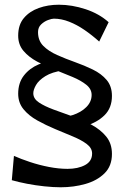

<svg xmlns="http://www.w3.org/2000/svg" viewBox="-20 -780 524 813"><path d="M237 13Q206 13 168 9Q130 5 94 -2Q58 -9 30 -17L39 -120Q68 -107 107 -94Q146 -81 187.5 -73Q229 -65 266 -65Q310 -65 340 -81Q370 -97 370 -130Q370 -153 347.5 -170Q325 -187 289 -202Q253 -217 213.5 -233.5Q174 -250 138 -270Q102 -290 79.5 -317.5Q57 -345 57 -383Q57 -429 81 -460Q105 -491 144 -507.5Q183 -524 229 -524L248 -482Q200 -475 172 -457.5Q144 -440 132.5 -420Q121 -400 121 -385Q121 -362 145 -346Q169 -330 207 -316Q245 -302 287.5 -287Q330 -272 368 -251.5Q406 -231 430 -201.5Q454 -172 454 -128Q454 -77 422.5 -46Q391 -15 341.5 -1Q292 13 237 13ZM237 -233 211 -284Q251 -281 287 -292.5Q323 -304 345.5 -326.5Q368 -349 368 -378Q368 -403 345.5 -421Q323 -439 287.5 -454Q252 -469 212.5 -484.5Q173 -500 137.5 -519Q102 -538 79.5 -564.5Q57 -591 57 -629Q57 -675 81 -703.5Q105 -732 144 -746Q183 -760 229 -760Q285 -760 342.5 -741Q400 -722 440 -686L400 -604Q370 -631 338 -653Q306 -675 273 -688Q240 -701 208 -701Q199 -701 183 -695Q167 -689 154 -676.5Q141 -664 141 -644Q141 -608 163.5 -585.5Q186 -563 222 -547Q258 -531 297.5 -517Q337 -503 373 -485.5Q409 -468 431.5 -441.5Q454 -415 454 -374Q454 -323 422.5 -292Q391 -261 341.5 -247Q292 -233 237 -233Z"/></svg>

Font: Marhey Light
Style: Regular
Weight: 300
Designer: Nur Syamsi & Bustanul Arifin
Foundry: Namelatype
Version: Version 1.000